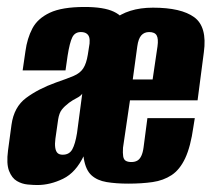

<svg xmlns="http://www.w3.org/2000/svg" viewBox="-20 -525 607 551"><path d="M87 6Q76 6 59.5 4.5Q43 3 28.5 -5.5Q14 -14 6 -34.5Q-2 -55 3 -93L13 -167Q20 -218 55 -244Q90 -270 140 -288Q172 -299 191 -307Q210 -315 219 -329Q228 -343 232 -368L237 -400Q238 -411 236 -418Q234 -425 228 -429Q222 -433 212 -433Q195 -433 187.5 -418Q180 -403 174 -365L168 -323H45L53 -378Q58 -415 73 -443.5Q88 -472 123 -488.5Q158 -505 223 -505Q278 -505 306.5 -491.5Q335 -478 344 -452Q353 -426 347 -389L294 -9L221 -79Q198 -30 161 -12Q124 6 87 6ZM160 -81Q179 -81 187.5 -96.5Q196 -112 201 -143L216 -256Q211 -249 200 -243.5Q189 -238 178 -230Q165 -220 157.5 -210.5Q150 -201 147 -183L139 -127Q137 -112 138.5 -101.5Q140 -91 145 -86Q150 -81 160 -81ZM348 2Q313 2 286 -2.5Q259 -7 242.5 -22Q226 -37 220.5 -70Q215 -103 222 -159L252 -375Q261 -431 304 -467Q347 -503 419 -503Q500 -503 537.5 -475.5Q575 -448 565 -375L547 -237H353L333 -101Q332 -86 333.5 -76.5Q335 -67 341 -63.5Q347 -60 357 -60Q367 -60 374 -64Q381 -68 385.5 -77.5Q390 -87 392 -102L403 -186H539L535 -161Q527 -104 511.5 -71Q496 -38 472.5 -22.5Q449 -7 418 -2.5Q387 2 348 2ZM361 -297H418L432 -392Q435 -414 429.5 -423.5Q424 -433 408 -433Q394 -433 385.5 -423.5Q377 -414 374 -392Z"/></svg>

Font: Alumni Sans ExtraBold
Style: Italic
Weight: 800
Italic angle: -8°
Designer: Robert E. Leuschke
Foundry: Robert E. Leuschke
Version: Version 1.016